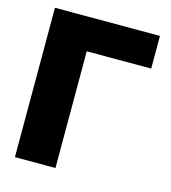

<svg xmlns="http://www.w3.org/2000/svg" viewBox="-109 -815 802 903"><g transform="rotate(15 292.5 -363.5)"><path d="M558.2 -727.3V-568.2H244.3V0H46.9V-727.3Z"/></g></svg>

Font: Karasuma Gothic
Style: Black
Weight: 900
Designer: Rasmus Andersson / Ryoko Nishizuka
Foundry: Genbu
Version: Version 1.00